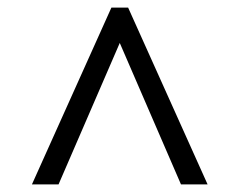

<svg xmlns="http://www.w3.org/2000/svg" viewBox="-20 -675 609 505"><path d="M456 -190 295 -562 134 -190H64L273 -655H317L526 -190Z"/></svg>

Font: Libra Serif Modern
Style: Bold Italic
Weight: 700
Italic angle: -12°
Designer: Stefan Peev, Context Ltd
Foundry: Stefan Peev, Context Ltd
Version: Version 1.000